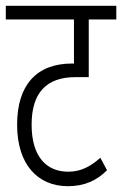

<svg xmlns="http://www.w3.org/2000/svg" viewBox="-20 -642 421 662"><path d="M381 -575V-622H0V-575H235V-423H229C106 -423 39 -349 39 -212C39 -75 110 0 214 0C272 0 314 -20 349 -55L326 -98C291 -67 258 -50 215 -50C141 -50 89 -101 89 -212C89 -322 140 -376 240 -376H286V-575Z"/></svg>

Font: Noto Sans Devanagari ExtraCondensed Light
Style: Regular
Weight: 300
Width: 2
Designer: Jelle Bosma - Monotype Design Team
Foundry: Monotype Imaging Inc.
Version: Version 2.004